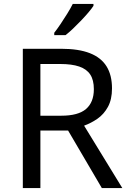

<svg xmlns="http://www.w3.org/2000/svg" viewBox="-20 -964 662 984"><path d="M294 -714Q383 -714 440.5 -691.5Q498 -669 526 -624Q554 -579 554 -511Q554 -454 533 -416Q512 -378 479.5 -355.5Q447 -333 411 -320L607 0H502L329 -295H187V0H97V-714ZM289 -636H187V-371H294Q381 -371 421 -405.5Q461 -440 461 -507Q461 -554 442.5 -582Q424 -610 386 -623Q348 -636 289 -636ZM459 -934Q450 -920 433 -900Q416 -880 395.5 -858.5Q375 -837 354.5 -817.5Q334 -798 316 -784H258V-796Q273 -815 290.5 -841Q308 -867 325 -894.5Q342 -922 353 -944H459Z"/></svg>

Font: Noto Sans Hebrew
Style: Regular
Weight: 400
Designer: Monotype Design Team
Foundry: Monotype Imaging Inc.
Version: Version 2.003